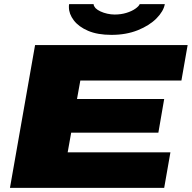

<svg xmlns="http://www.w3.org/2000/svg" viewBox="-20 -905 924 925"><path d="M28 0 149 -688H884L854 -517H367L351 -428H771L743 -266H323L306 -171H801L771 0ZM517 -737Q450 -737 404.5 -756.5Q359 -776 335.5 -807Q312 -838 312 -870Q312 -874 312 -877.5Q312 -881 313 -885H431Q431 -880 433.5 -875.5Q436 -871 440 -866Q449 -857 464 -850Q479 -843 497 -839Q515 -835 532 -835Q563 -835 589 -843Q615 -851 632 -863Q649 -875 653 -885H774Q768 -851 734 -816.5Q700 -782 644 -759.5Q588 -737 517 -737Z"/></svg>

Font: Archivo Expanded Black
Style: Italic
Weight: 900
Width: 7
Italic angle: -10°
Designer: Hector Gatti
Foundry: Omnibus-Type
Version: Version 2.001